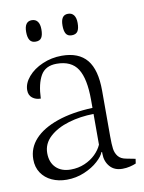

<svg xmlns="http://www.w3.org/2000/svg" viewBox="-71 -619 511 683"><g transform="rotate(-10 184.5 -277.5)"><path d="M253.4 -62.5H255.9V-56.2Q255.9 -28.8 272 -10Q288.1 8.8 317.4 8.8Q331.5 8.8 344.7 5.6Q357.9 2.4 366.7 -1.5L369.1 -18.1L336.9 -24.4Q316.9 -27.8 307.6 -39.6Q298.3 -51.3 296.1 -67.4Q293.9 -83.5 293.9 -111.8V-277.8Q293.9 -353 264.4 -388.9Q234.9 -424.8 173.8 -424.8Q136.7 -424.8 104 -410.6Q71.3 -396.5 51.5 -373.3Q31.7 -350.1 31.7 -325.2Q31.7 -307.1 43.9 -297.4Q56.2 -287.6 74.2 -287.6Q76.2 -340.8 93.3 -370.4Q110.4 -399.9 150.9 -399.9Q204.1 -399.9 226.8 -364.3Q249.5 -328.6 249.5 -252V-223.1Q175.3 -220.2 121.3 -201.4Q67.4 -182.6 38.8 -151.4Q10.3 -120.1 10.3 -79.1Q10.3 -50.8 24.2 -30Q38.1 -9.3 62 1.7Q85.9 12.7 115.7 12.7Q149.4 12.7 179.4 0Q209.5 -12.7 229.2 -30.8Q249 -48.8 253.4 -62.5ZM249.5 -90.3Q241.7 -72.3 225.6 -56.4Q209.5 -40.5 186.3 -30.5Q163.1 -20.5 136.2 -20.5Q102.1 -20.5 82.5 -39.8Q63 -59.1 63 -92.3Q63 -126.5 89.6 -150.9Q116.2 -175.3 158.9 -188Q201.7 -200.7 249.5 -201.2ZM119.1 -529.8Q119.1 -548.3 111.8 -558.1Q104.5 -567.9 90.8 -567.9Q64 -567.9 64 -529.8Q64 -510.3 70.6 -500.2Q77.1 -490.2 91.8 -490.2Q106.9 -490.2 113 -500Q119.1 -509.8 119.1 -529.8ZM250 -529.8Q250 -548.3 242.7 -558.1Q235.4 -567.9 221.7 -567.9Q208 -567.9 201.7 -558.3Q195.3 -548.8 195.3 -529.8Q195.3 -510.3 201.4 -500.2Q207.5 -490.2 222.2 -490.2Q237.3 -490.2 243.7 -500Q250 -509.8 250 -529.8Z"/></g></svg>

Font: Neuton ExtraLight
Style: Regular
Weight: 275
Designer: Brian M Zick
Foundry: Brian M Zick
Version: Version 1.560